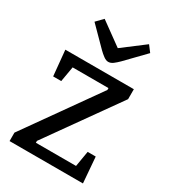

<svg xmlns="http://www.w3.org/2000/svg" viewBox="-175 -797 785 886"><g transform="rotate(30 217.0 -354.5)"><path d="M20 0V-45L293 -430V-440H102L88 -359H45L32 -494H397V-441L129 -64V-54H343L357 -137H400L411 0ZM231 -544Q219 -544 205 -554.5Q191 -565 180 -576L84 -673L118 -708L238 -621L354 -709L379 -676L282 -576Q269 -563 256.5 -553.5Q244 -544 231 -544Z"/></g></svg>

Font: Faustina Light
Style: Regular
Weight: 400
Version: Version 1.200